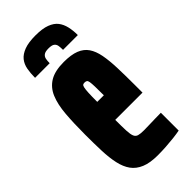

<svg xmlns="http://www.w3.org/2000/svg" viewBox="-222 -713 762 762"><g transform="rotate(-45 159.0 -332.0)"><path d="M166 8Q123 8 95.5 -3.5Q68 -15 52.5 -36.5Q37 -58 30 -90Q23 -122 21.5 -163Q20 -204 20 -254Q20 -318 24 -367Q28 -416 42 -449.5Q56 -483 85 -500.5Q114 -518 164 -518Q205 -518 230.5 -508Q256 -498 270 -477.5Q284 -457 290 -425.5Q296 -394 297.5 -351.5Q299 -309 299 -254V-211H146Q146 -172 147 -150Q148 -128 152.5 -117.5Q157 -107 167.5 -104Q178 -101 197 -101Q205 -101 223 -101.5Q241 -102 261 -102.5Q281 -103 294 -103V-3Q279 0 257.5 2.5Q236 5 212.5 6.5Q189 8 166 8ZM183 -292V-312Q183 -343 182.5 -361Q182 -379 180.5 -388Q179 -397 175 -399.5Q171 -402 164 -402Q159 -402 155.5 -400Q152 -398 150 -389.5Q148 -381 147 -362.5Q146 -344 146 -312H203ZM159 -672Q198 -672 221.5 -663Q245 -654 257 -638.5Q269 -623 274 -601.5Q279 -580 279 -554H196Q196 -567 194.5 -577Q193 -587 185.5 -593Q178 -599 159 -599Q141 -599 133 -593Q125 -587 123 -577Q121 -567 121 -554H39Q39 -580 43 -601.5Q47 -623 59.5 -638.5Q72 -654 96 -663Q120 -672 159 -672Z"/></g></svg>

Font: Saira UltraCondensed Black
Style: Regular
Weight: 900
Width: 1
Designer: Hector Gatti with collaboration of the Omnibus-Type team
Foundry: Omnibus-Type
Version: Version 1.101